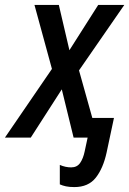

<svg xmlns="http://www.w3.org/2000/svg" viewBox="-65 -559 525 780"><path d="M237 201Q217 201 203 198Q189 195 178 190V111Q201 121 224 121Q248 121 260.5 103Q273 85 279 56L291 0H234L186 -196L60 0H-45L146 -279L75 -539H174L217 -355L334 -539H440L256 -273L310 -80H398L368 61Q354 125 324 163Q294 201 237 201Z"/></svg>

Font: Noto Sans Condensed Medium
Style: Italic
Weight: 500
Width: 3
Italic angle: -12°
Designer: Monotype Design Team
Foundry: Monotype Imaging Inc.
Version: Version 2.013; ttfautohint (v1.8.4.7-5d5b)